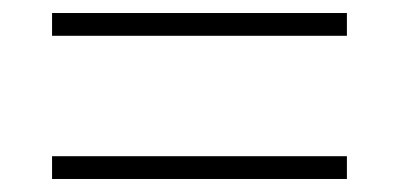

<svg xmlns="http://www.w3.org/2000/svg" viewBox="-20 -418 613 295"><path d="M60 -178V-143H513V-178ZM60 -398V-363H513V-398Z"/></svg>

Font: Absans
Style: Regular
Weight: 400
Designer: Valerio Monopoli
Version: Version 1.200;Glyphs 3.2 (3217)